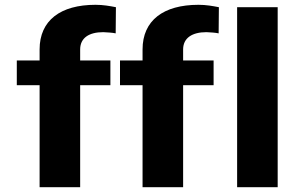

<svg xmlns="http://www.w3.org/2000/svg" viewBox="-20 -780 1253 800"><path d="M410 -646C430 -645 448 -644 462 -641L463 -750C437 -755 410 -760 378 -760C232 -760 145 -695 145 -574V-528H50V-425H145V0H314V-425H440V-528H314V-574C314 -622 351 -646 410 -646ZM840 -646C860 -645 877 -644 891 -641L892 -750C866 -755 839 -760 807 -760C661 -760 574 -695 574 -574V-528H480V-425H574V0H743V-425H870V-528H743V-574C743 -622 781 -646 840 -646ZM1137 0V-750H968V0Z"/></svg>

Font: Asimov
Style: XWid
Weight: 500
Designer: Google
Version: Version 2.000980; 2014